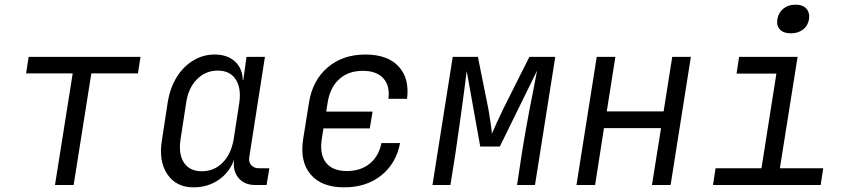

<svg xmlns="http://www.w3.org/2000/svg" viewBox="-20 -794 3640 824"><path d="M216 0 292 -479H92L103 -550H583L572 -479H372L296 0Z M810 10Q736 10 698 -46.5Q660 -103 675 -193L700 -356Q710 -417 738.5 -463Q767 -509 809.5 -534.5Q852 -560 901 -560Q956 -560 988.5 -530Q1021 -500 1022 -450H1024L1038 -550H1117L1050 -121Q1046 -99 1058 -85.5Q1070 -72 1091 -72H1136L1124 0H1076Q1028 0 1003 -31Q978 -62 985 -110Q966 -55 919 -22.5Q872 10 810 10ZM846 -59Q899 -59 935.5 -96Q972 -133 983 -197L1007 -353Q1016 -416 991.5 -453.5Q967 -491 915 -491Q862 -491 825 -453.5Q788 -416 779 -353L755 -197Q745 -133 769.5 -96Q794 -59 846 -59Z M1457 10Q1360 10 1313 -45.5Q1266 -101 1281 -197L1306 -353Q1321 -449 1386 -504.5Q1451 -560 1548 -560Q1643 -560 1690.5 -509Q1738 -458 1727 -370H1647Q1654 -426 1625 -458Q1596 -490 1537 -490Q1475 -490 1435.5 -454Q1396 -418 1386 -353L1380 -315H1579L1567 -243H1368L1361 -197Q1351 -132 1379 -96Q1407 -60 1469 -60Q1528 -60 1567 -92Q1606 -124 1617 -180H1697Q1680 -92 1616 -41Q1552 10 1457 10Z M1836 0 1923 -550H2031L2076 -326Q2081 -296 2085.5 -266.5Q2090 -237 2091 -220Q2098 -237 2111.5 -266.5Q2125 -296 2140 -327L2252 -550H2363L2276 0H2199L2219 -132Q2228 -189 2240 -256Q2252 -323 2264.5 -385Q2277 -447 2285 -491L2125 -165H2041L1983 -489Q1978 -448 1970 -388Q1962 -328 1952.5 -260.5Q1943 -193 1934 -132L1913 0Z M2454 0 2541 -550H2621L2584 -316H2828L2865 -550H2945L2858 0H2778L2817 -244H2572L2534 0Z M3040 0 3051 -72H3248L3312 -478H3141L3152 -550H3403L3327 -72H3513L3502 0ZM3374 -651Q3343 -651 3327.5 -667Q3312 -683 3316 -711Q3321 -740 3342 -757Q3363 -774 3394 -774Q3425 -774 3440.5 -757Q3456 -740 3452 -711Q3447 -683 3426 -667Q3405 -651 3374 -651Z"/></svg>

Font: JetBrains Mono NL Light
Style: Italic
Weight: 300
Italic angle: -9°
Designer: Philipp Nurullin, Konstantin Bulenkov
Foundry: JetBrains
Version: Version 2.304; ttfautohint (v1.8.4.7-5d5b)